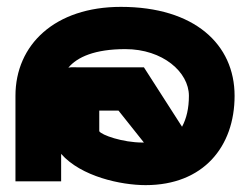

<svg xmlns="http://www.w3.org/2000/svg" viewBox="-20 -528 721 559"><path d="M25 0H158V-80C216 -14 332 11 404 11C572 11 663 -101 663 -249C663 -399 546 -508 332 -508C140 -508 25 -398 25 -249ZM179 -331C205 -362 256 -385 345 -385C454 -385 530 -318 530 -249C530 -213 523 -183 510 -159L399 -332H205C197 -332 188 -333 179 -331ZM269 -146V-206H325L399 -113H395C337 -113 275 -135 269 -146Z"/></svg>

Font: Charger Sport
Style: UltExt
Weight: 1000
Designer: Jasper
Foundry: Cannot Into Space Fonts
Version: Version 1.1